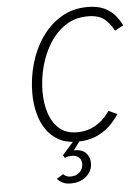

<svg xmlns="http://www.w3.org/2000/svg" viewBox="-62 -760 763 1043"><g transform="rotate(-5 320.0 -238.5)"><path d="M336 12Q277 12 235 -11.2Q193 -34.5 166.5 -74.8Q140 -115 127.8 -165.5Q115.5 -216 115.5 -270.5Q115.5 -352.5 138 -431.2Q160.5 -510 204.2 -573.2Q248 -636.5 311 -674.2Q374 -712 454.5 -712Q509.5 -712 545.8 -694.8Q582 -677.5 604.2 -650.8Q626.5 -624 639.5 -595.5L592.5 -571Q573 -610 542.2 -635.8Q511.5 -661.5 451 -661.5Q383.5 -661.5 331.2 -627.5Q279 -593.5 243.5 -537Q208 -480.5 189.8 -411.8Q171.5 -343 171.5 -273.5Q171.5 -213 188.2 -159.2Q205 -105.5 242.2 -72.2Q279.5 -39 340.5 -39Q383.5 -39 417.5 -53.5Q451.5 -68 476.8 -91Q502 -114 519.5 -140L566 -118.5Q544.5 -84.5 513 -54.8Q481.5 -25 438 -6.5Q394.5 12 336 12ZM281 235Q254.5 235 236.5 225.8Q218.5 216.5 208 203.5L243.5 181Q249 187 258.8 192.2Q268.5 197.5 284 197.5Q315 197.5 333.8 179Q352.5 160.5 352.5 134Q352.5 112.5 338.2 99.2Q324 86 300 86Q290 86 280.5 87.8Q271 89.5 261.5 94L252 79L322 -0.5H355.5L314 57Q360 57 380 79.8Q400 102.5 400 134.5Q400 176.5 366.8 205.8Q333.5 235 281 235Z"/></g></svg>

Font: Overpass ExtraLight
Style: Italic
Weight: 250
Italic angle: -10°
Designer: Delve Withrington, Dave Bailey, Thomas Jockin
Foundry: Delve Fonts LLC
Version: Version 4.000